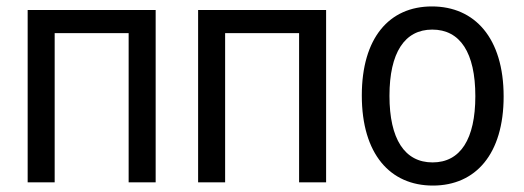

<svg xmlns="http://www.w3.org/2000/svg" viewBox="-20 -567 1630 597"><path d="M66 0H150V-464H380V0H464V-536H66Z M596 0H680V-464H910V0H994V-536H596Z M1326 10C1459 10 1546 -88 1546 -267C1546 -449 1456 -547 1323 -547C1190 -547 1105 -449 1105 -270C1105 -88 1193 10 1326 10ZM1325 -62C1238 -62 1191 -135 1191 -269C1191 -403 1238 -475 1324 -475C1411 -475 1458 -403 1458 -268C1458 -135 1412 -62 1325 -62Z"/></svg>

Font: Noto Sans Mono Condensed
Style: Regular
Weight: 400
Width: 3
Designer: Monotype Design Team
Foundry: Monotype Imaging Inc.
Version: Version 2.014